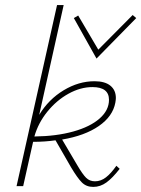

<svg xmlns="http://www.w3.org/2000/svg" viewBox="-20 -731 555 754"><path d="M437 -80 450 -68Q422 -32 398 -14.5Q374 3 346 3Q319 3 301.5 -14.5Q284 -32 259 -74L198 -180Q156 -174 110 -174L71 0H45L204 -711H230L134 -280Q171 -341 230 -376.5Q289 -412 351 -412Q392 -412 413.5 -394.5Q435 -377 435 -346Q435 -340 433 -328Q423 -274 368 -236Q313 -198 224 -183L283 -83Q304 -47 318 -33Q332 -19 353 -19Q376 -19 396 -34.5Q416 -50 437 -80ZM359 -501 270 -660 287 -670 366 -536 501 -672 515 -660ZM115 -195Q201 -196 267.5 -214.5Q334 -233 371 -265.5Q408 -298 408 -339Q408 -389 343 -389Q296 -389 249 -363Q202 -337 166 -292.5Q130 -248 115 -195Z"/></svg>

Font: Ysabeau Infant Extralight
Style: Italic
Weight: 200
Italic angle: -12°
Designer: Christian Thalmann (Catharsis Fonts)
Version: Version 0.003